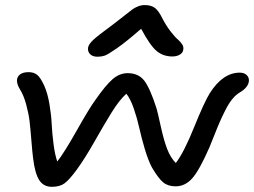

<svg xmlns="http://www.w3.org/2000/svg" viewBox="-20 -784 990 748"><path d="M359.9 -563Q340.8 -563 330.8 -573.2Q320.8 -583.5 323.2 -599.1Q325.7 -611.8 342.5 -627.9Q359.4 -644 421.9 -689.9Q441.4 -704.6 464.6 -723.1Q487.8 -741.7 496.3 -747.8Q504.9 -753.9 517.3 -759Q529.8 -764.2 543.9 -764.2Q568.4 -764.2 583 -753.4Q597.7 -742.7 611.8 -713.9Q626.5 -685.1 643.8 -662.6Q661.1 -640.1 672.1 -630.9Q683.1 -621.6 689.7 -611.3Q696.3 -601.1 693.8 -589.8Q692.4 -578.1 680.2 -571Q668 -564 651.9 -564Q615.7 -564 590.3 -585.2Q564.9 -606.4 529.8 -671.9Q472.2 -621.6 436 -596.4Q399.9 -571.3 387.5 -567.1Q375 -563 359.9 -563ZM182.1 -56.2Q149.9 -56.2 133.1 -81.8Q116.2 -107.4 108.9 -168Q106 -189.9 102.3 -236.3Q98.6 -282.7 95.2 -311.8Q91.8 -340.8 82 -377Q72.3 -413.1 57.1 -437Q39.6 -466.8 50 -484.9Q60.5 -502.9 91.8 -502.9Q111.3 -502.9 124.5 -492.7Q137.7 -482.4 152.8 -449.2Q165.5 -420.4 172.6 -378.7Q179.7 -336.9 181.4 -300.8Q183.1 -264.6 188.5 -223.1Q193.8 -181.6 203.1 -154.8Q229 -187 278.3 -274.4Q327.6 -361.8 351.1 -394Q391.6 -452.1 418.7 -475.6Q445.8 -499 477.1 -499Q520 -499 542.5 -469.2Q564.9 -439.5 589.8 -361.8Q594.2 -347.2 606.2 -292.2Q618.2 -237.3 631.3 -203.4Q644.5 -169.4 665 -148.9Q696.8 -190.4 736.3 -288.6Q775.9 -386.7 797.9 -421.9Q848.6 -501 914.1 -501Q932.1 -501 942.1 -490.5Q952.1 -480 949.2 -464.8Q944.8 -441.9 914.1 -423.8Q898.9 -415 885 -397.9Q871.1 -380.9 858.4 -355.7Q845.7 -330.6 836.7 -310.1Q827.6 -289.6 814.9 -257.1Q802.2 -224.6 795.9 -210Q756.8 -120.6 729 -89.4Q701.2 -58.1 664.1 -58.1Q634.3 -58.1 615.5 -73.7Q596.7 -89.4 571.8 -131.8Q557.1 -159.7 543.9 -204.1Q530.8 -248.5 522.5 -286.1Q514.2 -323.7 501 -361.8Q487.8 -399.9 472.2 -418.9Q444.3 -393.6 414.3 -345Q384.3 -296.4 347.7 -231.7Q311 -167 279.8 -124Q250.5 -84 231.9 -70.1Q213.4 -56.2 182.1 -56.2Z"/></svg>

Font: Shantell Sans Irregular Bouncy
Style: Italic
Weight: 400
Italic angle: -11.31°
Designer: Stephen Nixon, Anya Danilova, Shantell Martin
Foundry: Arrow Type
Version: Version 1.006;[9816181b4]